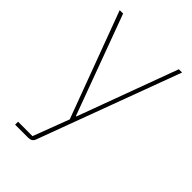

<svg xmlns="http://www.w3.org/2000/svg" viewBox="-212 -591 875 875"><g transform="rotate(45 226.0 -153.0)"><path d="M228 -24 406 -506H427L172 181Q165 200 141 200H57V181H150L216 7L25 -506H47L225 -24Z"/></g></svg>

Font: IBM Plex Sans Thin
Style: Regular
Weight: 100
Designer: Mike Abbink, Paul van der Laan, Pieter van Rosmalen
Foundry: Bold Monday
Version: Version 3.0